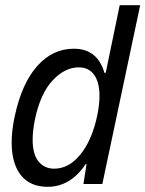

<svg xmlns="http://www.w3.org/2000/svg" viewBox="-20 -710 561 741"><path d="M521 -690 375 0H302L314 -77H311Q252 11 164 11Q96 11 60.5 -34Q25 -79 25 -160Q25 -207 37 -262Q64 -388 123.5 -455Q183 -522 265 -522Q356 -522 383 -429H388L442 -690ZM355 -263Q364 -305 364 -340Q364 -392 343.5 -421Q323 -450 284 -450Q230 -450 183 -399.5Q136 -349 115 -250Q106 -205 106 -171Q106 -114 129 -86.5Q152 -59 189 -59Q246 -59 290.5 -114Q335 -169 355 -263Z"/></svg>

Font: Decalotype
Style: Italic
Weight: 400
Italic angle: -12°
Designer: Alfredo Marco Pradil
Foundry: Alfredo Marco Pradil
Version: Version 1.0